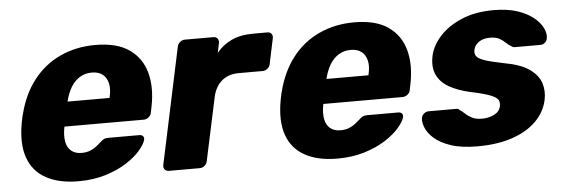

<svg xmlns="http://www.w3.org/2000/svg" viewBox="-41 -646 2272 772"><g transform="rotate(-5 1095.0 -260.0)"><path d="M248 10Q169.6 10 117.5 -18.7Q65.4 -47.4 45.6 -104.1Q25.9 -160.7 41.1 -244.4Q42.5 -251.2 44.6 -261.9Q46.6 -272.5 48.8 -278.8Q68.8 -358 112.7 -414.4Q156.6 -470.8 220.7 -500.4Q284.9 -530 362.4 -530Q449.9 -530 499.7 -494.9Q549.5 -459.9 565.7 -399.7Q581.9 -339.5 566.5 -263.3L561.6 -238.9Q559.6 -228.3 550.4 -221Q541.1 -213.8 530.5 -213.8H210.7Q210.7 -213.1 210.2 -211Q209.7 -208.9 209.4 -206.9Q204.2 -177.5 208.3 -153.9Q212.4 -130.2 228.1 -116.3Q243.9 -102.4 270.6 -102.4Q290.5 -102.4 305.4 -108.5Q320.4 -114.6 331 -123.2Q341.6 -131.9 348.6 -138Q360 -148.5 366.1 -151Q372.3 -153.5 383.9 -153.5H508Q517.6 -153.5 522.6 -147.7Q527.6 -141.9 525 -132.2Q520.4 -115.1 499.7 -90.9Q479 -66.6 443.1 -43.5Q407.2 -20.4 358 -5.2Q308.7 10 248 10ZM232.1 -312.9H401.4L401.8 -315Q409.8 -347.5 404.4 -371.3Q399 -395 382.5 -407.9Q366 -420.8 339.1 -420.8Q312.2 -420.8 290.9 -407.9Q269.5 -395 255 -371.3Q240.5 -347.5 232.5 -315Z M613.6 0Q603 0 597.1 -7.2Q591.1 -14.5 593.1 -25.1L692.9 -494.5Q694.9 -505.1 703.9 -512.6Q713 -520 723.6 -520H839Q849.6 -520 855.2 -512.6Q860.9 -505.1 858.9 -494.5L850.7 -455.4Q875 -485.4 910.9 -502.7Q946.7 -520 1000.5 -520H1056.9Q1067.5 -520 1072.9 -512.8Q1078.4 -505.5 1076.4 -494.9L1054.6 -392.1Q1052.6 -381.5 1043.7 -374.3Q1034.9 -367 1024.2 -367H927.5Q886.2 -367 859.4 -344.5Q832.5 -322 823.2 -280.8L768.5 -25.1Q766.5 -14.5 757.7 -7.2Q749 0 738.4 0Z M1293 10Q1214.6 10 1162.5 -18.7Q1110.4 -47.4 1090.6 -104.1Q1070.9 -160.7 1086.1 -244.4Q1087.5 -251.2 1089.6 -261.9Q1091.6 -272.5 1093.8 -278.8Q1113.8 -358 1157.7 -414.4Q1201.6 -470.8 1265.7 -500.4Q1329.9 -530 1407.4 -530Q1494.9 -530 1544.7 -494.9Q1594.5 -459.9 1610.7 -399.7Q1626.9 -339.5 1611.5 -263.3L1606.6 -238.9Q1604.6 -228.3 1595.4 -221Q1586.1 -213.8 1575.5 -213.8H1255.7Q1255.7 -213.1 1255.2 -211Q1254.7 -208.9 1254.4 -206.9Q1249.2 -177.5 1253.3 -153.9Q1257.4 -130.2 1273.1 -116.3Q1288.9 -102.4 1315.6 -102.4Q1335.5 -102.4 1350.4 -108.5Q1365.4 -114.6 1376 -123.2Q1386.6 -131.9 1393.6 -138Q1405 -148.5 1411.1 -151Q1417.3 -153.5 1428.9 -153.5H1553Q1562.6 -153.5 1567.6 -147.7Q1572.6 -141.9 1570 -132.2Q1565.4 -115.1 1544.7 -90.9Q1524 -66.6 1488.1 -43.5Q1452.2 -20.4 1403 -5.2Q1353.7 10 1293 10ZM1277.1 -312.9H1446.4L1446.8 -315Q1454.8 -347.5 1449.4 -371.3Q1444 -395 1427.5 -407.9Q1411 -420.8 1384.1 -420.8Q1357.2 -420.8 1335.9 -407.9Q1314.5 -395 1300 -371.3Q1285.5 -347.5 1277.5 -315Z M1858.9 10Q1794.4 10 1751.7 -4.3Q1709.1 -18.6 1685.1 -40Q1661 -61.4 1652.1 -83.8Q1643.3 -106.2 1645.5 -122.5Q1647.5 -133.5 1656.3 -140.6Q1665.1 -147.6 1674 -147.6H1788.4Q1791.2 -147.6 1793.6 -146.9Q1795.9 -146.1 1798 -142.7Q1809.5 -135.7 1820.4 -125.2Q1831.2 -114.7 1846.7 -107Q1862.1 -99.2 1886.5 -99.2Q1914 -99.2 1935.8 -110.4Q1957.6 -121.5 1962 -142.7Q1965.5 -158.9 1958.3 -169.6Q1951.1 -180.4 1925.9 -189.9Q1900.6 -199.5 1848.1 -210.4Q1798.1 -221.6 1763.7 -241.4Q1729.3 -261.1 1714.9 -292.7Q1700.6 -324.3 1710.1 -368.8Q1718.8 -408.8 1751.8 -445.7Q1784.9 -482.6 1840.3 -506.3Q1895.7 -530 1969.5 -530Q2026.6 -530 2066.7 -516.4Q2106.9 -502.8 2131.7 -482.1Q2156.6 -461.4 2166.9 -439Q2177.1 -416.6 2173.9 -399.4Q2172.9 -388.8 2164.6 -381.5Q2156.2 -374.3 2147.2 -374.3H2042.9Q2038.6 -374.3 2035.1 -375.6Q2031.5 -376.9 2029.5 -379.1Q2018.1 -385.1 2008.1 -395.1Q1998 -405 1984 -412.9Q1970 -420.8 1945.6 -420.8Q1918.7 -420.8 1901.4 -408.8Q1884.1 -396.8 1879.9 -378.1Q1876.7 -364.9 1882.7 -354Q1888.7 -343.1 1913.4 -334Q1938.1 -324.9 1991.9 -314.2Q2058.5 -302.7 2094 -278.2Q2129.5 -253.6 2140.2 -221.2Q2151 -188.9 2143.6 -153.4Q2133.7 -105.2 2096.9 -68.1Q2060 -31 1999.7 -10.5Q1939.5 10 1858.9 10Z"/></g></svg>

Font: Rubik Light
Style: Italic
Weight: 300
Italic angle: -12°
Designer: Hubert and Fischer
Foundry: Hubert and Fischer
Version: Version 2.300;gftools[0.9.30]